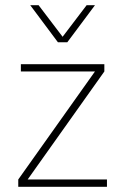

<svg xmlns="http://www.w3.org/2000/svg" viewBox="-20 -716 480 736"><path d="M390 0V-28H86L380 -442V-470H60V-442H344L50 -28V0ZM238 -554 344 -696H312L220 -575L128 -696H96L202 -554Z"/></svg>

Font: Gantari Thin
Style: Regular
Weight: 250
Designer: Anugrah Pasau
Foundry: Lafontype
Version: Version 1.000